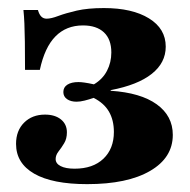

<svg xmlns="http://www.w3.org/2000/svg" viewBox="-20 -450 475 481"><path d="M198.4 11.3Q111.3 11.3 65.7 -14.9Q20.2 -41.1 20.2 -89.5Q20.2 -122.6 40.3 -142.7Q60.5 -162.9 92.7 -162.9Q117.7 -162.9 132.7 -150.8Q147.6 -138.7 147.6 -118.5Q147.6 -102.4 140.7 -91.1Q133.9 -79.8 126.6 -70.6Q119.4 -61.3 119.4 -51.6Q119.4 -40.3 131.9 -33.9Q144.4 -27.4 166.9 -27.4Q212.9 -27.4 239.1 -52.4Q265.3 -77.4 265.3 -119.4Q265.3 -149.2 252.8 -170.6Q240.3 -191.9 214.5 -204.8Q203.2 -200.8 191.9 -198Q180.6 -195.2 171.8 -195.2Q157.3 -195.2 148 -201.6Q138.7 -208.1 138.7 -219.4Q138.7 -231.5 148.8 -237.9Q158.9 -244.4 176.6 -244.4Q183.1 -244.4 191.9 -243.1Q200.8 -241.9 215.3 -238.7Q237.1 -251.6 248 -272.6Q258.9 -293.5 258.9 -318.5Q258.9 -351.6 240.3 -369Q221.8 -386.3 187.9 -386.3Q146 -386.3 119 -358.9Q91.9 -331.5 79.8 -275H42.7Q42.7 -317.7 42.3 -345.2Q41.9 -372.6 41.1 -391.1Q40.3 -409.7 38.7 -425H75Q78.2 -413.7 83.5 -408.5Q88.7 -403.2 96.8 -403.2Q108.1 -403.2 126.2 -410.1Q144.4 -416.9 172.2 -423.4Q200 -429.8 240.3 -429.8Q311.3 -429.8 353.2 -404Q395.2 -378.2 395.2 -333.1Q395.2 -292.7 360.1 -264.9Q325 -237.1 257.3 -224.2V-222.6Q332.3 -217.7 372.6 -188.7Q412.9 -159.7 412.9 -112.1Q412.9 -54.8 356 -21.8Q299.2 11.3 198.4 11.3Z"/></svg>

Font: Playfair 9pt Black
Style: Regular
Weight: 900
Designer: Claus Eggers Sørensen
Foundry: Claus Eggers Sørensen
Version: Version 2.203